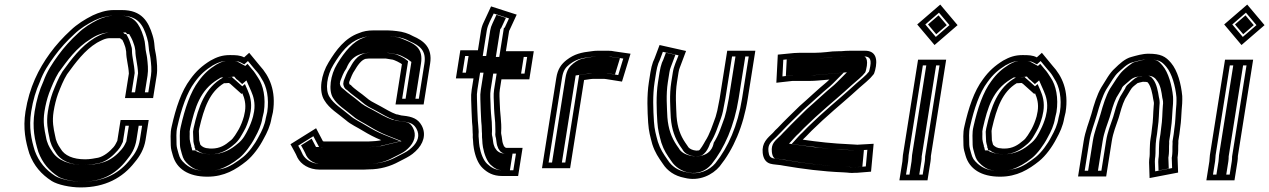

<svg xmlns="http://www.w3.org/2000/svg" viewBox="-20 -750 5552 840"><path d="M649.8 -321 665.4 -419C670 -448.5 666.3 -477.5 663.5 -502C661.9 -516.4 656.6 -534 656 -549C654.6 -567.6 652.5 -579.1 647.4 -596C629.4 -655.5 600 -706 513.8 -706H476.8C444.1 -706 411.6 -694.8 386.2 -683C351.2 -665.4 317.5 -644.8 288.7 -617C256.5 -587.5 224.7 -552.8 198.3 -516.5C149 -448.6 108.4 -368.4 91.5 -262C79.7 -187.4 92.2 -129.7 108.4 -78C128 -25.1 160.5 12.5 206.3 42C232.5 58.2 285.9 70 332.9 70C440.1 70 516.7 27.8 569.3 -40C591.5 -66.3 610.4 -97.5 616.9 -138L630.6 -225H507.6L493.2 -134C488.1 -124.9 485.1 -116.1 476.9 -106.5C460.2 -87.2 435.5 -66.3 409.5 -60C392.9 -56.8 372.9 -53 352.4 -53C300.2 -53 262 -69.1 244.8 -100C233.4 -116 224.3 -133.9 220.9 -157C214 -188.8 207.6 -218.4 214.5 -262C218.8 -288.9 225.4 -315.8 233.7 -339C245.2 -368.6 257.6 -399.7 273.3 -425C310.7 -476.3 350.6 -530.7 404.2 -563C419.7 -571 439.1 -583 460.3 -583H504.3C504.9 -582.3 505.5 -582 506.2 -582C508.6 -580.7 511.3 -578.7 514.2 -576H515.2C520.6 -566.3 523.8 -556.7 527.5 -546C530.7 -536.5 529.8 -532.9 532 -524C532.3 -490.1 542.3 -463.1 543.8 -428L526.8 -321ZM518.7 -608H464.3C433.1 -608 408.3 -591.4 394.5 -584.4C332.9 -547.2 290.7 -488.3 252.9 -436.5C234.9 -407.4 222.1 -375.2 210.1 -344.3C200.7 -318.1 194 -290.6 189.5 -262C181.9 -214.3 189.4 -179.2 195.9 -148.9C200.2 -121.6 210.7 -101.7 222.8 -84.4C246.2 -44.3 292.3 -28 348.4 -28C372 -28 393.8 -32.2 410.5 -35.5C446.3 -42.4 476.7 -70.9 495 -92.1C509.7 -109 511.9 -119.3 517.5 -129.2L528.7 -200H601.7L591.9 -138C586.3 -103.2 570.6 -77.5 550.5 -53.6C503.5 6.9 437.3 45 336.9 45C293.9 45 242.4 32.7 222.2 20.3C179.7 -7 150.3 -41.6 132.5 -89.2C116.7 -139.9 105.5 -192.7 116.5 -262C124.5 -312.4 137.1 -353.8 154.4 -392C169.7 -434.8 192.4 -468.8 218.1 -504.2C243.2 -538.7 273.1 -571.4 304.6 -600.2C330.7 -625.4 361.4 -644.3 394.2 -660.8C418.1 -671.8 446 -681 472.9 -681H509.9C583 -681 605.9 -642.2 623 -585.5C627.8 -569.9 629.4 -560.3 630.7 -543.9C631.8 -522.7 637 -507.2 638.3 -495.4C641.2 -470.7 644.3 -443.9 640.4 -419L628.8 -346L555.8 -346L569.2 -430.5C567.5 -470.4 557.5 -498.8 557.3 -528.1C557.2 -538.1 557 -541.5 551.6 -557.2C548 -567.8 544.4 -578.8 537.9 -590.5L532.1 -601H526.2C522.7 -603.5 521.2 -605 518.7 -608ZM613.8 -346 625.4 -419C629.6 -445.6 626.2 -473.1 623.4 -497.8C622 -510.5 616.7 -526.8 615.8 -545.7C614.5 -563.2 612.7 -573 607.9 -589.1C589.3 -650.2 563.4 -681 509.9 -681H472.9C454.9 -681 432 -674.4 408.8 -663.8C376.3 -647.4 347.6 -629.9 321.6 -604.7C290.1 -575.9 260 -543.1 234.7 -508.1C209.1 -472.9 185.8 -438.2 170 -394.2C152.4 -355.3 139.6 -312.9 131.5 -262C120.2 -190.7 131.9 -136.3 147.7 -85.5C166 -36.6 194.9 -3.1 236.3 23.6C252.9 33.6 299.3 45 336.9 45C423.3 45 484.6 13.9 533.8 -49.4C554.7 -74.3 571 -100.9 576.9 -138L586.7 -200H543.7L532.7 -130.9C527.5 -121.6 525 -111.6 511.9 -96.4C493.9 -75.6 466.7 -47.8 420.7 -36.8C402.7 -32.4 378 -28 348.4 -28C282.3 -28 230.1 -49.4 207.2 -88.9C195.3 -105.7 184.9 -126.1 180.9 -151.8C174.3 -182.4 167.2 -216 174.5 -262C178.9 -290 185.6 -317.2 194.6 -342.3C206.5 -372.9 219.1 -404.6 236.4 -432.7C273.9 -484.1 314.1 -541.8 377.7 -580.1C389.4 -587.2 418 -608 464.3 -608H530.5L536.4 -601H545.1L553.4 -586.2C559.7 -574.7 563.2 -564.1 566.8 -553.5C571.3 -540.3 570.3 -535.9 572.2 -528.3C572.5 -496.3 582.4 -468.7 584 -429.6L570.8 -346Z M857.4 -116C857.5 -116.7 857.2 -117 856.5 -117C854.9 -123.7 853.3 -130 851.5 -136C850.3 -149.4 851.3 -163.5 850 -177L851.8 -188C872.7 -278.9 897.4 -348.1 960.1 -386H966.1C971.5 -386 976.5 -386.3 981.3 -387C981.9 -386.3 982.5 -386 983.1 -386C984.4 -385.3 985.9 -384.3 987.7 -383L1036.7 -339L1040.2 -342C1049.5 -320.9 1056.8 -295.7 1051.7 -263C1049.7 -255 1048.2 -247.7 1047.2 -241C1041.2 -219.9 1034.6 -203.4 1025.5 -186C1015.8 -169.9 1001.9 -143.8 987.2 -134C966 -115.7 942.4 -100 905.8 -100C899.2 -100 894.6 -100.3 892 -101C877.1 -101 864.2 -107.9 857.4 -116ZM1048 -499C1030.3 -508.6 1010.9 -509 985.6 -509C951.5 -509 928.2 -500.2 900.8 -485C864.6 -462.6 838.1 -438.9 813 -404C773.2 -351.6 749 -276.4 731.4 -198C723.4 -166.1 727.5 -139.8 727.1 -114C727.4 -97 732.2 -84.3 736.1 -70C752.3 -11.9 803.5 23 887.4 23C961.4 23 1012.6 -8.5 1058.1 -45C1087.1 -68.6 1115.5 -107.5 1133.6 -143C1148 -168.7 1162.5 -199.1 1167.9 -233L1174 -259C1188.9 -353.2 1158.6 -417 1116.3 -463L1070.2 -519ZM901.9 -75C946 -75 978.5 -96.2 1000.7 -115.2C1026.6 -134.4 1037.8 -161.2 1046.7 -175.8C1058.1 -194.8 1065.3 -216.2 1071.9 -239.4L1072.2 -241C1073.1 -247 1074.7 -254.4 1076.5 -262L1076.7 -263C1082.8 -301.8 1073.8 -332 1063.6 -354.9L1051.5 -382.3L1040 -372.4L1005.5 -403.3C1001.1 -406.6 997.7 -409.5 994.3 -413.5L981.7 -411.7C978.3 -411.3 974.4 -411 970.1 -411H956.5C876.9 -367.2 847.9 -282.9 826.9 -188.9L824.5 -173.9C825.7 -161.3 824.7 -147.4 826.3 -129.9C827 -122.9 829.6 -116.8 831.4 -109.7L830.7 -105.6L833 -103L835.6 -92H843.2C857.8 -79.9 877.4 -75 901.9 -75ZM1048.6 -468.4 1064.8 -483 1096.1 -445.1C1110.3 -429.6 1114.5 -423.3 1124.6 -405.5C1146.6 -373.5 1158.4 -319.9 1149.2 -259.9L1143.1 -234L1142.9 -233C1138.3 -203.6 1125.9 -177.4 1111.6 -151.8C1094.6 -118.4 1068.1 -82.9 1044.1 -63.4C1017.4 -42 984 -19.3 954.9 -12.3C935.4 -7.6 915.6 -2 891.3 -2C840.4 -2 815.1 -12.1 790.4 -32.8C771.5 -50.1 766.9 -57.2 760.6 -79.9C756.4 -95.4 752.7 -106.4 752.4 -117.9C752.7 -147.9 749.2 -168.9 756 -196C773.5 -273.9 797.1 -344.6 832.6 -391.4C855.9 -423.7 878.5 -443.8 911.1 -464C936.3 -477.9 952.5 -484 981.7 -484C1007.2 -484 1021.4 -483.1 1033.3 -476.6ZM1087.2 -241 1087 -240C1080.7 -217.6 1073.4 -199.3 1063.6 -180.5C1055.2 -164.4 1044.4 -139.5 1017.6 -119.5C995.7 -100.9 959.3 -75 901.9 -75C873.5 -75 847.4 -82.2 833.3 -92H821.3L817.7 -107.1L816.2 -108.8L816.6 -111.4C815.1 -117.7 813.5 -123.7 811.9 -129.3C807.8 -143.7 810.9 -162.4 809.7 -175.1L811.9 -188.6C832.9 -280.1 855.2 -355.8 933.7 -403.1L946.8 -411H970.1C972.8 -411 974.8 -411.2 976.2 -411.4L1004.6 -415.3L1014.5 -403.6C1016.5 -402.3 1018.6 -400.8 1020.5 -399.4L1039.6 -382.2L1058.1 -398.2L1079 -350.8C1089 -328.2 1097.4 -299.4 1091.7 -263L1091.6 -262.3C1089.7 -254.6 1088.2 -247.3 1087.2 -241ZM1063.1 -470.6 1053 -461.5 1020 -479.5C1012.8 -483.3 1007.5 -484 981.7 -484C960.8 -484 951.4 -481.1 926.8 -467.6C895.1 -447.9 872.9 -428.3 849.2 -395.5C812.8 -347.5 788.7 -274.8 771.1 -196.8C763.9 -167.8 767.6 -144.9 767.3 -116.5C767.6 -102.9 771.6 -91.7 775.7 -76.5C782.3 -52.9 787.6 -45.1 805.6 -28.8C828.9 -9.1 847.5 -2 891.3 -2C909.6 -2 926 -5.1 941.8 -10.1C966.1 -17.8 997.3 -35 1027.2 -59C1050.6 -78 1078.3 -114.8 1095.6 -148.7C1109.9 -174.3 1123 -201.9 1127.9 -233L1128 -233.6L1134.1 -259.6C1143.8 -321.5 1131.5 -377.3 1109.5 -409.3C1097.4 -426.8 1095.9 -432.8 1080.5 -449.5Z M1713.6 -250C1689.8 -258.4 1665.1 -274.1 1645.1 -285C1629.2 -294.5 1608.1 -303.3 1593.7 -314L1581.3 -324C1561.8 -341.3 1530.3 -359.7 1514 -379H1512C1509.3 -380.5 1507.9 -383.4 1507.3 -387L1508.2 -393C1515.9 -411.7 1521.7 -428.6 1532.2 -443C1541.2 -458.4 1562.2 -493 1584.1 -493C1588.2 -493.7 1591.6 -494 1594.2 -494H1667.2C1674.3 -492.8 1685 -491.4 1691.6 -490C1699.1 -490 1710.8 -484.5 1718.2 -481L1732.9 -473L1738.3 -469L1710.4 -293H1833.4L1861.8 -472C1872.8 -541.4 1833.9 -571.9 1786.8 -592C1767.5 -603.2 1742.8 -611.3 1716.2 -614L1696.6 -616C1690 -616.7 1683.4 -617 1676.7 -617H1613.7C1589.8 -617 1569.3 -613.5 1549.8 -605C1489.2 -583.6 1450.3 -531.3 1417.5 -477C1385.1 -424.6 1373 -352 1399.3 -311C1421.1 -274.1 1459.6 -252.8 1493.5 -224C1514.9 -205 1543.6 -193 1569 -177C1591.6 -163.3 1619.2 -148.3 1647.7 -137C1644.9 -136.3 1642.5 -135.7 1640.4 -135L1624.1 -133C1618.6 -132.3 1613.6 -132 1608.9 -132C1602.8 -131.3 1596.7 -131 1590.7 -131H1397.7C1396.4 -131 1395.1 -131.3 1393.9 -132H1392.9L1362.9 -189L1250.8 -119C1260.9 -99.2 1272.9 -81 1281.5 -60C1296.5 -31.5 1331.2 -8 1378.3 -8H1571.3C1578.6 -8 1586.3 -8.3 1594.4 -9C1643.5 -9 1688.5 -22.7 1723.7 -42L1743.2 -52C1764 -62.6 1780.1 -70.9 1797.9 -88C1832.7 -120.2 1845.8 -162.5 1824.8 -201C1808.7 -229.8 1784.5 -239.8 1743.6 -244C1733.8 -244 1720.5 -250 1713.6 -250ZM1575.2 -33H1382.2C1343.7 -33 1316.2 -52.7 1304.8 -73.3C1298.8 -87.9 1291.1 -101.4 1284.7 -112.8L1351 -154.1L1375.8 -107H1385.9C1388.4 -106.3 1391 -106 1393.8 -106H1586.8C1593.2 -106 1600.2 -106.4 1606.3 -107C1613.7 -107.1 1617.1 -107.4 1623.2 -108.2L1642.1 -110.5C1644.8 -111.4 1646.4 -111.9 1649.9 -112.7L1730.9 -132.2L1660.2 -160.4C1633.4 -171.1 1606.3 -185.6 1584.8 -198.8C1557.5 -215.9 1530 -227.7 1511.8 -243.9C1475.2 -275 1440.2 -294.7 1421.4 -326.3C1401.6 -357.2 1409.8 -420.1 1438.7 -466.7C1471 -520.3 1505.4 -564.1 1554.9 -581.6C1571.3 -587.4 1586.5 -592 1609.8 -592H1672.8C1678.6 -592 1684.4 -591.7 1690.1 -591.1L1709.8 -589.1C1733.7 -586.7 1755.9 -579 1772.6 -569.3C1817.4 -550.2 1845.7 -528.2 1836.8 -472L1812.4 -318H1739.4L1765.4 -482.4L1748.9 -494.7L1732.4 -503.6C1724.8 -507.2 1712.8 -513.6 1698.4 -514.9C1689.8 -516.6 1680.1 -517.8 1673.3 -519H1598.2C1594.3 -519 1589 -518.4 1586 -518C1539.5 -514.1 1517.7 -464.7 1511.5 -454.1C1496.1 -432.1 1491.6 -415.3 1483.7 -396.1L1481.7 -382.9C1483.4 -373.2 1485.7 -363 1498.5 -356C1516 -338.7 1545.8 -319.3 1563.2 -304L1576.3 -293.4C1594.6 -279.8 1615 -271.8 1630.1 -262.8C1650.9 -251.5 1677 -235.1 1705.6 -225H1708.9C1712.1 -224.4 1726 -219.5 1738.2 -219C1775.6 -215.1 1790.2 -207.8 1802.2 -186.5C1817.6 -158.3 1809.4 -130.1 1782 -104.8C1767.1 -90.4 1755.7 -84.7 1734.6 -73.9L1714.6 -63.7C1682.8 -46.2 1642.9 -34 1598.4 -34H1597.3C1589.7 -33.4 1582.1 -33 1575.2 -33ZM1595.7 -34H1598.4C1635.3 -34 1669.4 -43.9 1699.4 -60.4L1719.6 -70.7C1740.9 -81.5 1750.1 -85.9 1765 -100.3C1792.9 -126.1 1803.4 -160.1 1786.7 -190.8C1774.5 -212.6 1764.9 -215.8 1735.9 -219C1719.1 -220.2 1711.3 -223.1 1704.6 -225H1699.6C1666.7 -236.6 1638 -254.1 1616.4 -265.8C1602.2 -274.3 1581.5 -282.2 1561.4 -297.2L1548.1 -307.9C1531.6 -322.6 1502 -342.2 1484.4 -359C1469.4 -368.9 1468.2 -376.9 1466.9 -384.4L1468.6 -394.9C1476.2 -413.8 1481.4 -431 1495.1 -450.4C1499.4 -457.7 1514.1 -511.6 1581.6 -517.8C1586.3 -518.4 1591.9 -519 1598.2 -519H1676.4C1684.9 -517.5 1690.8 -516.9 1703.2 -514.7C1727 -511.9 1737.4 -504.8 1745.4 -501L1763.1 -491.4L1779.8 -478.9L1754.4 -318H1797.4L1821.8 -472C1831.5 -533.6 1801 -554.2 1761.9 -570.9C1744.6 -578.3 1727.1 -587.2 1706 -589.3L1686.3 -591.3C1681.8 -591.8 1677.3 -592 1672.8 -592H1609.8C1591.1 -592 1581 -589.5 1568.9 -584.2C1526.1 -569.1 1488.7 -526.1 1455 -470.2C1425.2 -422.2 1416.2 -354.3 1437 -321.9C1455.9 -289.9 1489.4 -271.8 1526.9 -239.8C1544.1 -224.6 1570.4 -213.4 1598.8 -195.6C1619.7 -182.8 1646.4 -168.5 1671.7 -158.4L1736.7 -132.5L1658.9 -113.8C1655.1 -112.9 1653.5 -112.3 1650.2 -111.2L1628 -108.5C1621.3 -107.7 1616.9 -107.3 1608.6 -107C1602.5 -106.5 1593.9 -106 1586.8 -106H1393.8C1392.8 -106 1382.8 -106.8 1381.5 -107H1362.5L1343.5 -143.2L1297 -114.2C1304.8 -100.2 1312.7 -87 1320.2 -69.2C1332.6 -46.4 1358.1 -33 1382.2 -33H1575.2C1581.3 -33 1588.9 -33.4 1595.7 -34Z M2185.4 -110C2184.8 -110 2184.5 -110.3 2184.6 -111C2181.7 -116.7 2178 -127.9 2177.4 -135L2175.1 -152C2174.4 -159.2 2171.3 -165.9 2172.6 -174C2175.4 -216.6 2166.7 -256.8 2166.4 -299C2166 -316.3 2163.7 -339 2166.7 -358L2173.8 -403H2295.8L2315.3 -526H2193.3L2207.6 -616L2208.7 -617L2240.6 -686L2128.4 -722C2117.7 -699 2107 -676.1 2096.4 -653C2090.5 -641 2086.6 -629 2084.7 -617L2070.9 -530H1993.9L1974.5 -407H2051.5L2043.7 -358C2041.3 -342.7 2040.5 -327.3 2041.4 -312C2042 -277.6 2043.9 -247.6 2045.2 -216L2047 -196C2047.4 -185.3 2047.6 -176.7 2047.9 -170C2048.6 -166 2048.8 -163 2048.5 -161C2047.9 -153 2048.2 -144.7 2049.5 -136L2050.7 -118L2053 -101C2058.8 -67.8 2070.5 -34.5 2092.2 -14C2112.2 4.8 2136.6 20 2176.8 20H2246.8L2266.3 -103H2196.3C2191.2 -103 2188.1 -106.8 2185.4 -110ZM2140 -690.8 2206.8 -669.4 2188.7 -630.3 2184.2 -626.4 2164.3 -501H2286.3L2274.8 -428H2152.8L2141.7 -358C2137.9 -334.3 2140.8 -310.3 2141 -294.8C2141.3 -267.4 2144.2 -237.5 2146.4 -214C2146.4 -196.1 2147.9 -182.4 2147.4 -172.7C2145.3 -155 2149.6 -148.5 2149.9 -145.4L2152.2 -128.8C2153.7 -115.9 2156.3 -108.8 2160.1 -100.3L2167.2 -89.7C2170.4 -86.2 2178 -78 2192.4 -78H2237.4L2225.8 -5H2180.8C2147.5 -5 2129 -16.6 2111.2 -33.3C2094.6 -49 2083.4 -78.4 2078 -108.5L2075.9 -124.2L2074.7 -142.4C2073.8 -148.8 2073.4 -158.3 2073.7 -162C2075.3 -179.6 2072.8 -183.4 2072.3 -201.3L2070.5 -221.5C2069.1 -254.3 2067.3 -282 2066.7 -316.8C2065.8 -331.6 2066.5 -344.2 2068.7 -358L2080.4 -432H2003.4L2015 -505H2092L2109.7 -617C2113.7 -642.1 2130.7 -670.7 2140 -690.8ZM2152.7 -93 2144.9 -104C2141.3 -111.9 2138.4 -120.6 2137.3 -130.9L2135 -147.8C2134.6 -152.1 2130.6 -159.2 2132.4 -173.2C2133.2 -186 2131.5 -198.2 2131.5 -215.9C2129.3 -239.6 2126.4 -269.3 2126.2 -296.3C2125.9 -312.5 2123.2 -336 2126.7 -358L2137.8 -428H2259.8L2271.3 -501H2149.3L2168.7 -623.2L2172.3 -626.3L2193.4 -671.9L2152 -685.2C2146.3 -672.9 2140.8 -661 2134.9 -648.1C2129.5 -637.2 2126.4 -627.4 2124.7 -617L2107 -505H2030L2018.4 -432H2095.4L2083.7 -358C2081.4 -343.6 2080.7 -330 2081.6 -315.1C2082.2 -280.4 2084 -251.8 2085.4 -219.5L2087.2 -199.4C2087.5 -188.2 2087.8 -180.8 2088.1 -174.1C2089.7 -163 2087.8 -152.6 2089.7 -140.1L2090.8 -122L2093 -105.8C2098.5 -74.8 2110.8 -44 2126.4 -29.1C2144.6 -12.1 2159.2 -5 2180.8 -5H2210.8L2222.4 -78H2192.4C2164.4 -78 2155.1 -90.5 2152.7 -93Z M2474.2 -14 2535.4 -400 2549.7 -402C2558 -403 2566.3 -405 2574.1 -405H2623.1C2625.1 -405 2628.1 -404.7 2632 -404L2701.2 -393L2738.6 -515L2669.2 -525C2660.1 -527 2651.3 -528 2642.6 -528H2593.6C2585.6 -528 2577.5 -527.3 2569.3 -526C2522 -520.8 2492.4 -513.2 2459.3 -488C2435.7 -469.6 2420 -448.5 2413.8 -409L2351.2 -14ZM2453.2 -39H2380.2L2438.8 -409C2444.1 -442.5 2454.3 -454.8 2472.8 -469.2C2500.1 -489.9 2522.2 -496.1 2568.1 -501.2C2575.3 -501.9 2582.6 -503 2589.7 -503H2638.7C2645.6 -503 2653.3 -502.1 2660.9 -500.4L2706.8 -493.8L2684.7 -421.6L2639.9 -428.7C2635.6 -429.4 2631.7 -430 2627.1 -430H2578.1C2566 -430 2557.1 -427.6 2550.3 -426.8L2513.8 -421.7ZM2438.2 -39 2498.5 -419.9 2545.2 -426.4C2549.6 -427 2559.5 -430 2578.1 -430H2627.1C2635.6 -430 2641 -429 2645.8 -428.2L2670.6 -424.3L2692.4 -495.4L2654.4 -500.9C2649.1 -502.1 2642.6 -503 2638.7 -503H2589.7C2585.2 -503 2580.7 -502.6 2575.8 -501.8C2531 -494.6 2518 -494.9 2489.6 -473.5C2471.8 -459.5 2459.5 -445.3 2453.8 -409L2395.2 -39Z M2865.6 -553 2843.1 -493 2836.9 -479C2832.1 -465.7 2828.4 -450.7 2825.7 -434L2818.9 -391C2809.2 -329.3 2812.5 -263.6 2815.7 -213C2818.3 -174.3 2825.2 -151.1 2833.8 -119C2845.6 -82.5 2860.9 -60.7 2880.2 -33C2899.4 -3.1 2930.8 19.8 2974.6 28C3039.2 44.8 3097.4 14.9 3128.5 -22C3188.5 -96.9 3232.1 -196.3 3251.5 -319L3284.6 -528H3161.6L3128.5 -319C3127.2 -310.3 3125.4 -301.7 3123.4 -293C3120.4 -274.2 3116.1 -256.4 3110.9 -239C3096.6 -200.7 3085.5 -163.2 3064.9 -132C3060.9 -123.9 3042 -92 3037.6 -92C3032.8 -91.3 3029.1 -91 3026.4 -91L3014.7 -93C3002.4 -96.2 2992 -102.3 2987.7 -112L2978 -126C2956.4 -157.9 2943.8 -192.5 2940 -240C2938.2 -284 2933.5 -337.8 2941.9 -391L2948.7 -434C2950 -442 2951.7 -448.3 2953.7 -453C2963 -477.7 2972.2 -502.3 2981.5 -527ZM2923.7 -434 2916.9 -391C2907.8 -333.6 2912.9 -278.8 2914.7 -234.6C2918.9 -182.9 2932.7 -144.9 2956.3 -109.9L2965.2 -97.1C2974.9 -78.8 2990.1 -72.6 3005.8 -68.5L3020.4 -66H3022.5C3027.1 -66 3031.7 -66.5 3037.2 -67.3C3069.7 -67.3 3086.5 -122.3 3086.5 -122.3C3110.2 -159.3 3120.8 -197.1 3134.5 -233.8C3141 -251.3 3145.3 -273.9 3148.3 -292C3150.4 -301.3 3152.1 -310 3153.5 -319L3182.7 -503H3255.7L3226.5 -319C3207.7 -200 3165.4 -105.4 3109.8 -35.8C3084.7 -6.4 3038.2 17.7 2983.7 3.5C2945.2 -3.7 2918.9 -22.6 2902 -48.9C2882.2 -77.3 2868.9 -96.6 2858.3 -129.3C2849.3 -162.3 2843.4 -182.2 2841 -218.4C2837.8 -268.7 2834.7 -332.9 2843.9 -391L2850.7 -434C2853.1 -448.9 2856.5 -462.4 2860.3 -473.1L2866.4 -486.9L2880 -523.3L2948.7 -507.9C2939.4 -483.1 2928 -460.9 2923.7 -434ZM3044.3 -67.8C3037.4 -66.9 3029.6 -66 3022.5 -66H3017.2L2998.3 -69.2C2977.3 -74.7 2958.6 -84.2 2949.7 -101.5L2940.7 -114.3C2917.2 -149.2 2903.8 -186.3 2899.8 -236.6C2898 -280.8 2893.1 -335.1 2901.9 -391L2908.7 -434C2910.1 -442.7 2911.8 -449.7 2914.8 -456.8C2921.1 -473.7 2928 -492 2934.8 -510.1L2893.3 -519.4L2882 -489.1L2875.8 -475.3C2871.7 -463.6 2868.2 -449.6 2865.7 -434L2858.9 -391C2849.5 -331.6 2852.7 -266.8 2855.9 -216.4C2858.4 -179.4 2864.6 -158.4 2873.4 -125.8C2884.4 -92.1 2897.7 -72.9 2917.6 -44.5C2949.7 5.6 3036.7 34.6 3093.1 -31.6C3149.3 -102 3192.5 -198.7 3211.5 -319L3240.7 -503H3197.7L3168.5 -319C3167.1 -310.1 3165.4 -301.4 3163.3 -292.4C3160.3 -273.8 3155.9 -255.1 3150.2 -236.2C3135.9 -197.8 3125.5 -161 3102.6 -125.6C3101.4 -123.3 3099 -78.4 3044.3 -67.8Z M3764.6 -528H3698.6C3685.6 -528 3672.9 -527.2 3660.3 -526H3651.3C3643.3 -526 3633.6 -525.7 3622.2 -525L3594.7 -522C3578 -520.6 3562.8 -519 3544.2 -519H3478.2C3470.2 -519 3462.1 -518.7 3454 -518L3382.9 -511L3376.5 -388L3447.7 -396H3524.7C3546.1 -396 3566.1 -398.5 3586.4 -400L3608.7 -402C3604.7 -398 3600.8 -394.3 3596.9 -391C3559.5 -360.6 3514.1 -316.9 3478.3 -286C3446.5 -254.6 3412.2 -222.2 3382.1 -190C3375.1 -184 3368.4 -177 3361.8 -169C3337.5 -145.8 3312.2 -125.2 3316.8 -81C3319.5 -55.7 3330.3 -40 3349.4 -34C3362 -29.6 3393 -29.2 3409 -25C3490.9 -11 3577.5 0.4 3669.4 4C3696.9 5.2 3697.9 7.9 3721 6H3729L3790.8 1L3802.2 -121L3732.5 -117C3731.1 -116.3 3730.1 -116.3 3729.5 -117C3724.2 -117 3713 -117.7 3695.8 -119C3623.6 -122 3557.6 -129.4 3492 -139C3496.9 -144.3 3502 -149.3 3507.4 -154C3514.7 -162 3522.4 -170 3530.7 -178C3563.5 -209.7 3593 -237.4 3629.6 -269L3670.1 -304C3691.9 -322.8 3719.3 -346.9 3740 -366L3770.1 -392C3783.2 -403.3 3793.6 -414 3801.2 -424C3803.5 -426 3805.9 -432.2 3808.6 -442.5C3821 -491 3812.1 -528 3764.6 -528ZM3694.7 -503H3760.7C3787.3 -503 3795.3 -489 3784.1 -444.9C3783.1 -441 3781.8 -437 3781.7 -436.7C3775.1 -428.2 3767.1 -419.9 3755.2 -409.7L3724.7 -383.4C3703.5 -363.9 3677 -340.5 3655.3 -321.7L3614.7 -286.7C3577.6 -254.6 3547.5 -226.4 3514.5 -194.5C3506.4 -186.6 3497.4 -177.4 3491 -170.4C3484.2 -164.3 3479.8 -159.9 3474.4 -154L3443.7 -120.2L3484.6 -114.3C3511.3 -110.3 3538.4 -108.6 3563.9 -104.3C3608.3 -98.6 3644.5 -96 3690.4 -94C3705.9 -92.8 3713.3 -92.4 3720.7 -92.1L3734.1 -92.3L3774.7 -94.6L3767.9 -21.9L3732 -19H3724C3703.1 -17.3 3705.8 -19.6 3674.3 -21C3584.3 -24.5 3497.2 -36 3417.9 -49.5C3397 -54.6 3367 -55.6 3360.7 -57.8C3350.3 -61.1 3344.1 -67.5 3342 -87.4C3338.7 -118.9 3351.7 -127.5 3377.8 -152.4C3385.4 -159.6 3391.4 -167.5 3398.2 -173.4C3427.4 -204.6 3463.1 -238.6 3494 -269C3532.3 -302.3 3574.8 -343.2 3611.5 -373C3616.8 -377.6 3620.6 -381.3 3625.3 -386L3671.3 -432.4L3588.2 -424.9C3567.5 -423.3 3548 -421 3528.7 -421H3450.3L3403.1 -415.7L3406.9 -488.6L3452.4 -493.1C3459.3 -493.7 3467.1 -494 3474.2 -494H3540.2C3560.6 -494 3576.1 -495.7 3593.2 -497.1L3620.3 -500.1C3632 -500.7 3640 -501 3647.4 -501H3657.6C3669.9 -502.2 3682.2 -503 3694.7 -503ZM3659.5 -501H3647.4C3641.2 -501 3634.4 -500.8 3623.6 -500.2L3596.9 -497.3C3579.4 -495.8 3563.2 -494 3540.2 -494H3474.2C3468.1 -494 3462.7 -493.8 3455.9 -493.3L3421.9 -489.9L3418.1 -417.6L3448.1 -421H3528.7C3545.3 -421 3561.6 -423 3585 -424.8L3685.3 -433.8L3642.3 -390.5C3637.6 -385.7 3633.9 -382.2 3628.4 -377.4C3592 -347.8 3548.5 -305.9 3510.9 -273.5C3479.4 -242.4 3445.4 -210.1 3416.3 -179.1C3410.1 -172.4 3403.1 -166.6 3396.1 -158.1C3370.5 -133.6 3353 -122.5 3356.9 -85.1C3359.4 -61.9 3368.9 -57 3371.1 -56.3C3376.2 -55.2 3400.9 -54.4 3425 -48.8C3504.7 -35.3 3588.1 -24.3 3675.9 -20.9C3714.1 -19.3 3703.4 -17.4 3722.4 -19H3730.4L3752.8 -20.8L3759.6 -93.7L3738.3 -92.5L3717.5 -92.2C3632.5 -95.7 3559.1 -103 3479.2 -114.6L3432 -121.5L3457.5 -149.6C3462.8 -155.5 3467 -159.6 3474.1 -165.9C3481.2 -173.7 3489.3 -182 3497.5 -190C3530.5 -221.9 3560.6 -250.2 3597.8 -282.3L3638.3 -317.3C3660.1 -336.1 3686.5 -359.4 3707.7 -378.9L3738.3 -405.3C3750.1 -415.5 3759 -424.7 3765.1 -432.8C3765.9 -433.8 3767.3 -437.7 3768.9 -444C3782.4 -497.1 3761.8 -503 3760.7 -503H3694.7C3683.1 -503 3671.2 -502.2 3659.5 -501Z M3928 -44 3914.8 39H4037.8L4051 -44C4052.2 -52 4052.8 -59.7 4052.6 -67L4119.5 -489H3996.5L3930.2 -71C3928.8 -62.1 3929.2 -51.6 3928 -44ZM3992.8 -643 4068.6 -553 4169.4 -640 4093.6 -730ZM4026 -44 4016.8 14H3943.8L3953 -44C3954.8 -55.4 3954.4 -65.4 3955.2 -71L4017.5 -464H4090.5L4027.3 -64.7C4027.4 -58.3 4027.2 -51.5 4026 -44ZM4028.2 -643 4088 -694.6 4134 -640 4074.2 -588.4ZM4012.4 -65.6 4075.5 -464H4032.5L3970.2 -71C3969.2 -64.2 3969.6 -54 3968 -44L3958.8 14H4001.8L4011 -44C4012.2 -51.7 4012.5 -58.9 4012.4 -65.6ZM4040 -643 4076.1 -600.2 4122.2 -640 4086.1 -682.8Z M4325.4 -116C4325.5 -116.7 4325.2 -117 4324.5 -117C4322.9 -123.7 4321.3 -130 4319.5 -136C4318.3 -149.4 4319.3 -163.5 4318 -177L4319.8 -188C4340.7 -278.9 4365.4 -348.1 4428.1 -386H4434.1C4439.5 -386 4444.5 -386.3 4449.3 -387C4449.9 -386.3 4450.5 -386 4451.1 -386C4452.4 -385.3 4453.9 -384.3 4455.7 -383L4504.7 -339L4508.2 -342C4517.5 -320.9 4524.8 -295.7 4519.7 -263C4517.7 -255 4516.2 -247.7 4515.2 -241C4509.2 -219.9 4502.6 -203.4 4493.5 -186C4483.8 -169.9 4469.9 -143.8 4455.2 -134C4434 -115.7 4410.4 -100 4373.8 -100C4367.2 -100 4362.6 -100.3 4360 -101C4345.1 -101 4332.2 -107.9 4325.4 -116ZM4516 -499C4498.3 -508.6 4478.9 -509 4453.6 -509C4419.5 -509 4396.2 -500.2 4368.8 -485C4332.6 -462.6 4306.1 -438.9 4281 -404C4241.2 -351.6 4217 -276.4 4199.4 -198C4191.4 -166.1 4195.5 -139.8 4195.1 -114C4195.4 -97 4200.2 -84.3 4204.1 -70C4220.3 -11.9 4271.5 23 4355.4 23C4429.4 23 4480.6 -8.5 4526.1 -45C4555.1 -68.6 4583.5 -107.5 4601.6 -143C4616 -168.7 4630.5 -199.1 4635.9 -233L4642 -259C4656.9 -353.2 4626.6 -417 4584.3 -463L4538.2 -519ZM4369.9 -75C4414 -75 4446.5 -96.2 4468.7 -115.2C4494.6 -134.4 4505.8 -161.2 4514.7 -175.8C4526.1 -194.8 4533.3 -216.2 4539.9 -239.4L4540.2 -241C4541.1 -247 4542.7 -254.4 4544.5 -262L4544.7 -263C4550.8 -301.8 4541.8 -332 4531.6 -354.9L4519.5 -382.3L4508 -372.4L4473.5 -403.3C4469.1 -406.6 4465.7 -409.5 4462.3 -413.5L4449.7 -411.7C4446.3 -411.3 4442.4 -411 4438.1 -411H4424.5C4344.9 -367.2 4315.9 -282.9 4294.9 -188.9L4292.5 -173.9C4293.7 -161.3 4292.7 -147.4 4294.3 -129.9C4295 -122.9 4297.6 -116.8 4299.4 -109.7L4298.7 -105.6L4301 -103L4303.6 -92H4311.2C4325.8 -79.9 4345.4 -75 4369.9 -75ZM4516.6 -468.4 4532.8 -483 4564.1 -445.1C4578.3 -429.6 4582.5 -423.3 4592.6 -405.5C4614.6 -373.5 4626.4 -319.9 4617.2 -259.9L4611.1 -234L4610.9 -233C4606.3 -203.6 4593.9 -177.4 4579.6 -151.8C4562.6 -118.4 4536.1 -82.9 4512.1 -63.4C4485.4 -42 4452 -19.3 4422.9 -12.3C4403.4 -7.6 4383.6 -2 4359.3 -2C4308.4 -2 4283.1 -12.1 4258.4 -32.8C4239.5 -50.1 4234.9 -57.2 4228.6 -79.9C4224.4 -95.4 4220.7 -106.4 4220.4 -117.9C4220.7 -147.9 4217.2 -168.9 4224 -196C4241.5 -273.9 4265.1 -344.6 4300.6 -391.4C4323.9 -423.7 4346.5 -443.8 4379.1 -464C4404.3 -477.9 4420.5 -484 4449.7 -484C4475.2 -484 4489.4 -483.1 4501.3 -476.6ZM4555.2 -241 4555 -240C4548.7 -217.6 4541.4 -199.3 4531.6 -180.5C4523.2 -164.4 4512.4 -139.5 4485.6 -119.5C4463.7 -100.9 4427.3 -75 4369.9 -75C4341.5 -75 4315.4 -82.2 4301.3 -92H4289.3L4285.7 -107.1L4284.2 -108.8L4284.6 -111.4C4283.1 -117.7 4281.5 -123.7 4279.9 -129.3C4275.8 -143.7 4278.9 -162.4 4277.7 -175.1L4279.9 -188.6C4300.9 -280.1 4323.2 -355.8 4401.7 -403.1L4414.8 -411H4438.1C4440.8 -411 4442.8 -411.2 4444.2 -411.4L4472.6 -415.3L4482.5 -403.6C4484.5 -402.3 4486.6 -400.8 4488.5 -399.4L4507.6 -382.2L4526.1 -398.2L4547 -350.8C4557 -328.2 4565.4 -299.4 4559.7 -263L4559.6 -262.3C4557.7 -254.6 4556.2 -247.3 4555.2 -241ZM4531.1 -470.6 4521 -461.5 4488 -479.5C4480.8 -483.3 4475.5 -484 4449.7 -484C4428.8 -484 4419.4 -481.1 4394.8 -467.6C4363.1 -447.9 4340.9 -428.3 4317.2 -395.5C4280.8 -347.5 4256.7 -274.8 4239.1 -196.8C4231.9 -167.8 4235.6 -144.9 4235.3 -116.5C4235.6 -102.9 4239.6 -91.7 4243.7 -76.5C4250.3 -52.9 4255.6 -45.1 4273.6 -28.8C4296.9 -9.1 4315.5 -2 4359.3 -2C4377.6 -2 4394 -5.1 4409.8 -10.1C4434.1 -17.8 4465.3 -35 4495.2 -59C4518.6 -78 4546.3 -114.8 4563.6 -148.7C4577.9 -174.3 4591 -201.9 4595.9 -233L4596 -233.6L4602.1 -259.6C4611.8 -321.5 4599.5 -377.3 4577.5 -409.3C4565.4 -426.8 4563.9 -432.8 4548.5 -449.5Z M4979.1 -392H4985.1C4987.5 -392 5001 -392.4 5002.5 -388C5015.5 -372.5 5022.1 -338.7 5025.2 -317C5027.9 -305.7 5029.5 -299.7 5027.5 -287C5024.5 -253.6 5025.5 -224 5019.9 -189C5019.2 -180.3 5018.2 -172 5017 -164L5013.5 -142C5010.7 -124.6 5011 -111.8 5010.2 -96L5010 -76C5010.1 -72 5009.9 -68.7 5009.5 -66C5008 -56.7 5007.2 -47.7 5007.2 -39L5009.4 29L5134.2 5L5131.8 -62L5132.5 -66C5133.7 -74 5134.4 -82.7 5134.6 -92L5134.7 -112C5135.3 -120 5135.5 -127.3 5135.2 -134L5140 -164C5141.2 -172 5142.3 -181 5143.3 -191C5147.9 -220.1 5147.7 -243.8 5149.9 -271L5152 -297C5152.6 -309 5152.7 -320 5152.3 -330C5147.4 -383.1 5132.1 -440.7 5103.2 -475C5079.4 -503.3 5057.9 -515 5004.6 -515C4978.3 -515 4952.6 -507.1 4930.3 -501C4901.8 -494.1 4875.9 -469 4858.6 -452C4833 -429.9 4817.6 -397.3 4798.3 -368C4779.1 -335.3 4766.2 -292.6 4754.8 -251C4743.9 -213.9 4727.8 -175.8 4721.1 -133L4696.5 22H4819.5L4844.1 -133C4849.9 -169.9 4862.8 -200.2 4874.1 -234C4882.1 -261.6 4889.6 -291.4 4902.2 -317L4913.1 -335C4915.9 -340.3 4919.5 -346.3 4923.9 -353C4933.4 -369.2 4937.6 -371 4953.8 -384C4954.3 -387.2 4976.4 -391.2 4979.1 -392ZM5115 -164 5109.8 -131.5C5110.1 -124.8 5110.1 -117.6 5109.4 -109.1L5109.3 -88.4C5109.1 -80.2 5108.5 -72.6 5107.5 -66L5106.4 -59.6L5108 -14.7L5033.9 -0.4L5032.5 -43.2C5032.6 -51.2 5033.2 -57.9 5034.5 -66C5035.2 -70.6 5035.4 -75.5 5035.3 -79.9L5035.5 -99.2C5036.3 -116.9 5036.1 -126.8 5038.5 -142L5042 -164C5043.3 -172.1 5044.5 -182.9 5045.1 -190C5050.8 -227.1 5050.1 -258.5 5052.6 -287.9C5055 -304.4 5052.2 -316.9 5050.1 -325.3C5046.6 -349.2 5040.2 -384.3 5024.4 -403.9C5009 -426.2 4989 -417 4989 -417H4979C4970.2 -414.2 4958.3 -419.9 4936.2 -399.5C4930.2 -394.7 4923.1 -388.4 4920.4 -385.9C4904.4 -373.9 4903.3 -364.3 4902.8 -363.4C4898.1 -356.2 4893.9 -349.1 4891.4 -344.5L4880.3 -326.1C4865.9 -296.8 4857.5 -263.9 4850 -237.8C4838.9 -204.8 4825.5 -173.5 4819.1 -133L4798.5 -3H4725.5L4746.1 -133C4752.2 -171.9 4767.5 -208.2 4779.1 -247.9C4790.5 -289.4 4803.6 -330.4 4819.3 -357.5C4840.5 -389.9 4854.7 -418.1 4873.5 -434.3C4887.1 -446.1 4911.2 -471.6 4933 -476.8C4956.9 -483.4 4979.1 -490 5000.6 -490C5049.7 -490 5061.8 -482.3 5082.8 -457.3C5107 -428.5 5122.4 -373.8 5127 -324.5C5127.4 -315.2 5127.2 -304.9 5126.8 -294.7L5124.7 -269.1C5122.4 -240.5 5122.5 -217.8 5118.3 -191L5118.1 -190.2C5117.2 -180.5 5116.2 -171.5 5115 -164ZM5039.7 -399.8C5058.5 -377.5 5061.7 -345.9 5065.1 -322.3C5067.7 -311.9 5069.8 -302.4 5067.5 -287.6C5064.9 -256.6 5065.7 -226 5060 -189.6C5059.4 -182 5058.2 -172 5057 -164L5053.5 -142C5050.9 -125.9 5051.2 -115 5050.4 -98L5050.2 -78.5C5050.3 -74.2 5050.1 -69.9 5049.5 -66C5048.1 -57.4 5047.4 -49.9 5047.4 -41.7L5048.6 -4L5093.3 -12.6L5091.6 -60.5L5092.5 -66C5093.6 -73.1 5094.2 -81.1 5094.4 -89.7L5094.5 -110.2C5095.3 -119.6 5095.3 -125.4 5095 -132.4L5100 -164C5101.2 -171.9 5102.2 -179.5 5103.2 -190.5C5107.7 -219.4 5107.5 -241.4 5109.8 -269.8L5111.9 -295.5C5112.4 -306.4 5112.5 -317 5112.1 -326.5C5107.4 -376.9 5091.3 -433.2 5067.2 -461.8C5046.2 -486.7 5040.4 -490 5000.6 -490C4986.9 -490 4967.5 -484.9 4943.4 -478.3C4930.8 -474.8 4900.6 -448.7 4892 -440.2C4873.2 -421.7 4857.3 -394.1 4835.6 -361C4818.6 -331.6 4805.7 -290.4 4794.3 -249C4783 -210.3 4767.5 -173.4 4761.1 -133L4740.5 -3H4783.5L4804.1 -133C4810.3 -172.2 4823.5 -203.1 4834.6 -236.4C4842.4 -263.1 4850.4 -294.7 4864.2 -322.9L4875.3 -341.2C4877.9 -346 4882 -353 4886.5 -359.9C4888 -362.4 4886.7 -368.9 4903.5 -381.5C4907.6 -385.3 4912.5 -389.6 4920 -395.6C4942.6 -417.7 4961.6 -413.4 4973 -417H4988.9C4988.9 -417 5022.7 -426.3 5039.7 -399.8Z M5271 -44 5257.8 39H5380.8L5394 -44C5395.2 -52 5395.8 -59.7 5395.6 -67L5462.5 -489H5339.5L5273.2 -71C5271.8 -62.1 5272.2 -51.6 5271 -44ZM5335.8 -643 5411.6 -553 5512.4 -640 5436.6 -730ZM5369 -44 5359.8 14H5286.8L5296 -44C5297.8 -55.4 5297.4 -65.4 5298.2 -71L5360.5 -464H5433.5L5370.3 -64.7C5370.4 -58.3 5370.2 -51.5 5369 -44ZM5371.2 -643 5431 -694.6 5477 -640 5417.2 -588.4ZM5355.4 -65.6 5418.5 -464H5375.5L5313.2 -71C5312.2 -64.2 5312.6 -54 5311 -44L5301.8 14H5344.8L5354 -44C5355.2 -51.7 5355.5 -58.9 5355.4 -65.6ZM5383 -643 5419.1 -600.2 5465.2 -640 5429.1 -682.8Z"/></svg>

Font: Tape
Style: Regular
Weight: 500
Foundry: Cannot Into Space Fonts
Version: Version 0.97